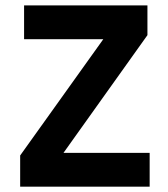

<svg xmlns="http://www.w3.org/2000/svg" viewBox="-20 -696 627 716"><path d="M538.1 0H55.2V-116.2L365.2 -549.8H69.8V-675.8H529.8V-564.9L216.8 -126H538.1Z"/></svg>

Font: Cadman
Style: Bold
Weight: 700
Designer: Paul James MIller
Foundry: High-Logic / Made with FontCreator
Version: Version 2.114;March 28, 2021;FontCreator 13.0.0.2683 64-bit